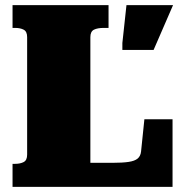

<svg xmlns="http://www.w3.org/2000/svg" viewBox="-20 -730 725 750"><path d="M404 -710H29V-621H39Q59 -621 72.5 -614Q86 -607 86 -585V-126Q86 -104 72.5 -97Q59 -90 39 -90H29V0H654V-264H544L531 -138Q529 -120 517.5 -110.5Q506 -101 482 -97.5Q458 -94 420 -94H333V-585Q333 -607 347 -614Q361 -621 386 -621H404ZM580 -535 656 -710H474L458 -562V-535Z"/></svg>

Font: Roboto Serif Black
Style: Regular
Weight: 900
Designer: Greg Gazdowicz
Foundry: Commercial Type
Version: Version 1.008